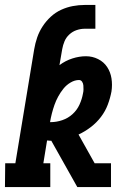

<svg xmlns="http://www.w3.org/2000/svg" viewBox="-23 -755 543 775"><path d="M-3 0 -2 -96H39L115 -556Q119 -580 127 -603.5Q135 -627 149 -648.5Q163 -670 182 -687.5Q201 -705 224 -715.5Q247 -726 271 -730.5Q295 -735 319 -735H362V-639H319Q303 -639 286.5 -633.5Q270 -628 257 -616Q244 -604 237.5 -588.5Q231 -573 228 -556L217 -492Q241 -510 269 -519Q297 -528 324 -528Q350 -528 373 -516.5Q396 -505 409.5 -484.5Q423 -464 427 -438.5Q431 -413 427 -386Q422 -359 412 -332.5Q402 -306 384.5 -283Q367 -260 343.5 -242Q320 -224 294 -212L359 -96H425V0H289L184 -187H179Q176 -187 173 -187.5Q170 -188 167 -188L152 -96H180V0ZM182 -262Q205 -262 228.5 -270Q252 -278 270 -294.5Q288 -311 298 -333Q308 -355 312 -378Q314 -386 314 -394Q314 -402 313.5 -410Q313 -418 308.5 -425Q304 -432 296 -432Q279 -432 262 -422Q245 -412 233 -397Q221 -382 212 -365.5Q203 -349 197 -332Q191 -315 186.5 -297.5Q182 -280 179 -262Z"/></svg>

Font: Iosevka Curly Slab
Style: Bold Italic
Weight: 700
Italic angle: -9°
Monospace: yes
Designer: Belleve Invis
Foundry: Belleve Invis
Version: Version 22.1.2; ttfautohint (v1.8.4)